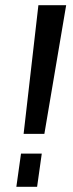

<svg xmlns="http://www.w3.org/2000/svg" viewBox="-20 -720 283 740"><path d="M235 -700 151 -204H71L128 -700ZM141 -128 123 0H43L61 -128Z"/></svg>

Font: Pathway Extreme Condensed Medium
Style: Italic
Weight: 500
Width: 3
Italic angle: -8°
Version: Version 1.001;gftools[0.9.26]